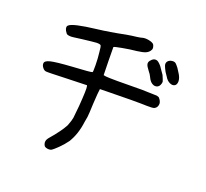

<svg xmlns="http://www.w3.org/2000/svg" viewBox="-142 -896 1284 1198"><g transform="rotate(20 500.0 -297.0)"><path d="M607.4 -722.7Q625 -727.5 649.9 -722.7Q674.8 -717.8 683.6 -708Q689.5 -699.2 690.9 -688Q692.4 -676.8 686.5 -668.9Q678.7 -654.3 660.6 -646Q642.6 -637.7 602.5 -632.8Q560.5 -628.9 510.3 -619.6Q460 -610.4 457 -606.4Q456.1 -605.5 458 -512.7L460 -420.9L475.6 -418Q509.8 -414.1 714.8 -417L815.4 -414.1L830.1 -409.2Q847.7 -390.6 848.6 -372.1Q847.7 -346.7 828.1 -336.9Q818.4 -332 779.3 -333Q701.2 -335.9 512.7 -332L467.8 -331.1L463.9 -295.9Q459 -230.5 457 -173.8Q456.1 -141.6 448.2 -106.4Q437.5 -21.5 400.4 38.1Q377.9 69.3 351.6 94.7Q325.2 120.1 314.5 127Q302.7 132.8 287.1 130.4Q271.5 127.9 265.6 120.1Q253.9 100.6 261.7 81.1Q265.6 71.3 281.2 54.2Q296.9 37.1 324.2 0Q341.8 -23.4 356.4 -50.8Q371.1 -88.9 373.5 -106.4Q376 -124 381.8 -188.5Q390.6 -304.7 385.7 -320.3L383.8 -326.2L252.9 -322.3Q122.1 -317.4 114.3 -319.3Q101.6 -320.3 90.8 -334.5Q80.1 -348.6 81.1 -361.3Q81.1 -378.9 116.7 -387.7Q152.3 -396.5 256.8 -403.3Q381.8 -410.2 388.7 -415Q391.6 -417 391.1 -462.4Q390.6 -507.8 385.7 -546.9Q382.8 -583 378.4 -589.4Q374 -595.7 350.6 -595.7Q331.1 -594.7 257.8 -585.9Q218.8 -581.1 202.1 -578.6Q185.5 -576.2 172.4 -578.1Q159.2 -580.1 155.8 -584.5Q152.3 -588.9 144.5 -600.6Q131.8 -626 146.5 -636.7Q170.9 -658.2 319.3 -675.8Q403.3 -685.5 503.9 -706.1Q543 -712.9 571.3 -715.8Q599.6 -719.7 607.4 -722.7ZM822.3 -648.4Q844.7 -654.3 856.4 -644.5Q862.3 -639.6 876 -622.1Q886.7 -606.4 893.6 -594.7Q911.1 -568.4 912.1 -544.9Q912.1 -521.5 898.4 -513.7Q884.8 -505.9 865.2 -515.1Q845.7 -524.4 833 -546.9Q823.2 -560.5 816.4 -571.3Q804.7 -592.8 799.8 -606.4Q794.9 -620.1 800.8 -631.8Q807.6 -643.6 822.3 -648.4ZM715.8 -618.2Q728.5 -626 744.1 -620.1Q751 -617.2 762.7 -605.5Q774.4 -593.8 780.3 -583Q788.1 -571.3 804.7 -547.9Q818.4 -516.6 820.3 -507.8Q820.3 -497.1 814.9 -485.8Q809.6 -474.6 801.8 -470.7Q783.2 -460.9 763.7 -473.6Q748 -483.4 736.3 -508.8Q729.5 -524.4 714.8 -542Q696.3 -565.4 693.4 -578.6Q690.4 -591.8 700.2 -603.5Q709 -614.3 715.8 -618.2Z"/></g></svg>

Font: JasonHandwriting4
Style: Regular
Weight: 400
Version: Version 1.01.21